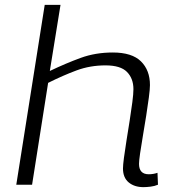

<svg xmlns="http://www.w3.org/2000/svg" viewBox="-20 -760 710 790"><path d="M552 -86Q552 -43 592 -43Q611 -43 628 -49L630 0Q616 6 599.5 8Q583 10 570 10Q533 10 509.5 -9.5Q486 -29 486 -67Q486 -80 490 -111Q494 -142 500.5 -182Q507 -222 513.5 -263.5Q520 -305 524.5 -339.5Q529 -374 529 -393Q529 -437 502.5 -464Q476 -491 414 -491Q351 -491 295.5 -470.5Q240 -450 178 -419L112 0H47L164 -740H229L185 -468Q252 -500 312.5 -522Q373 -544 444 -544Q523 -544 560 -507.5Q597 -471 597 -410Q597 -393 592.5 -359Q588 -325 581.5 -283.5Q575 -242 568 -201.5Q561 -161 556.5 -129.5Q552 -98 552 -86Z"/></svg>

Font: Georama Expanded Light
Style: Italic
Weight: 300
Width: 7
Italic angle: -9°
Designer: Jean-Baptiste Levee
Foundry: Production Type
Version: Version 1.000